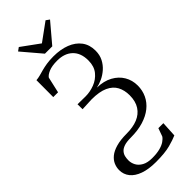

<svg xmlns="http://www.w3.org/2000/svg" viewBox="-376 -1008 1304 1304"><g transform="rotate(-45 276.0 -356.0)"><path d="M248 249.5Q177.5 249.5 129.2 232.2Q81 215 56 183.8Q31 152.5 31 111Q31 85 41.5 60.2Q52 35.5 76.2 15.5Q100.5 -4.5 141.5 -16.2Q182.5 -28 243 -28Q303.5 -28 347.8 -46Q392 -64 416.8 -102Q441.5 -140 441.5 -198Q441.5 -246.5 422 -283.2Q402.5 -320 358 -340.5Q313.5 -361 238 -361L148 -357L147.5 -405L224 -404Q267 -404 310 -420.2Q353 -436.5 381.8 -471.8Q410.5 -507 410.5 -563.5Q410.5 -635 370 -673.8Q329.5 -712.5 259.5 -712.5Q208.5 -712.5 178 -699.5Q147.5 -686.5 137.5 -670.5L111.5 -556H65.5L66 -718Q84.5 -719.5 103.5 -724.5Q122.5 -729.5 144.8 -735.8Q167 -742 195.8 -746.5Q224.5 -751 262 -751Q329.5 -751 381.5 -730.8Q433.5 -710.5 462.8 -671.5Q492 -632.5 492 -576Q492 -534.5 475.5 -502.5Q459 -470.5 432.8 -447.5Q406.5 -424.5 376.8 -410.8Q347 -397 320.5 -392Q385.5 -390.5 431.8 -365.2Q478 -340 502.5 -298.5Q527 -257 527 -206Q527 -159 508.2 -119.2Q489.5 -79.5 453 -50.2Q416.5 -21 363.8 -5Q311 11 243.5 11Q203 11 179 19.2Q155 27.5 142.8 41.8Q130.5 56 126.5 73.2Q122.5 90.5 122.5 109Q122.5 134.5 135.2 158.2Q148 182 175.8 197.2Q203.5 212.5 248 212.5Q292.5 212.5 323 204.5Q353.5 196.5 372.2 183.5Q391 170.5 400 156.5L421 98H469L463 209.5Q434 222.5 383.8 236Q333.5 249.5 248 249.5ZM234 -804.5 115.5 -944 140.5 -962 269 -868.5 397.5 -962 422.5 -944 304.5 -804.5Z"/></g></svg>

Font: Merriweather 72pt Light
Style: Regular
Weight: 300
Version: Version 2.100